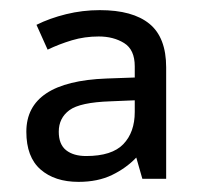

<svg xmlns="http://www.w3.org/2000/svg" viewBox="-20 -742 397 379"><path d="M177 -722Q242 -722 275 -695Q308 -668 308 -609V-389H261L249 -431Q229 -410 201 -396.5Q173 -383 135 -383Q88 -383 60 -407.5Q32 -432 32 -482Q32 -581 190 -587L246 -589V-611Q246 -644 225 -657Q204 -670 175 -670Q147 -670 122 -662.5Q97 -655 74 -644L52 -693Q78 -706 110.5 -714Q143 -722 177 -722ZM198 -542Q138 -540 117 -524.5Q96 -509 96 -482Q96 -457 110.5 -445.5Q125 -434 150 -434Q201 -434 223.5 -457.5Q246 -481 246 -521V-544Z"/></svg>

Font: Noto Sans Masaram Gondi
Style: Regular
Weight: 400
Designer: Ek Type & Mukund Gokhale
Foundry: Ek Type
Version: Version 1.004; ttfautohint (v1.8.4.7-5d5b)